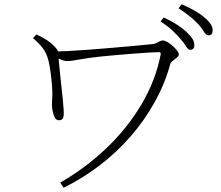

<svg xmlns="http://www.w3.org/2000/svg" viewBox="-20 -839 1040 902"><path d="M827 -657Q811 -676 788.5 -697Q766 -718 734 -738L749 -757Q786 -740 812.5 -722.5Q839 -705 856 -689Q876 -670 884.5 -656Q893 -642 893 -627Q893 -616 888 -610.5Q883 -605 874 -605Q864 -605 854 -621.5Q844 -638 827 -657ZM912 -725Q894 -744 872.5 -761.5Q851 -779 819 -800L833 -819Q906 -788 940 -757Q961 -740 970 -725.5Q979 -711 979 -696Q979 -673 960 -673Q948 -673 938.5 -689.5Q929 -706 912 -725ZM151 -677Q180 -664 202.5 -649Q225 -634 244 -612Q250 -605 252 -598Q254 -591 254 -582Q254 -575 256.5 -551Q259 -527 262 -494.5Q265 -462 269 -428Q273 -394 275.5 -366Q278 -338 279 -324Q281 -303 277.5 -288.5Q274 -274 257 -274Q244 -274 237 -288Q230 -302 227 -319Q224 -336 224 -346Q224 -366 225.5 -382Q227 -398 225 -424Q224 -445 221 -472.5Q218 -500 213.5 -526.5Q209 -553 203 -570Q196 -592 181.5 -612Q167 -632 135 -660ZM233 -597Q253 -597 295 -599Q337 -601 391 -605Q445 -609 502 -614Q559 -619 610.5 -623.5Q662 -628 698 -632Q707 -633 715 -637Q723 -641 730.5 -645Q738 -649 745 -649Q754 -649 766.5 -641.5Q779 -634 791.5 -623Q804 -612 812 -601Q820 -590 820 -583Q820 -576 811 -568.5Q802 -561 792 -553.5Q782 -546 780 -538Q754 -444 706 -358Q658 -272 592.5 -197Q527 -122 447.5 -61.5Q368 -1 279 43L263 19Q381 -49 479 -142Q577 -235 644 -347.5Q711 -460 735 -584Q736 -589 733.5 -591.5Q731 -594 725 -594Q710 -594 678.5 -592Q647 -590 607.5 -587Q568 -584 528.5 -580.5Q489 -577 459 -574Q399 -568 356 -560Q313 -552 296 -552Q281 -552 264 -560Q247 -568 233 -576Z"/></svg>

Font: Early Summer Mincho VF
Style: Regular
Weight: 250
Designer: GuiWonder
Version: Version 1.002